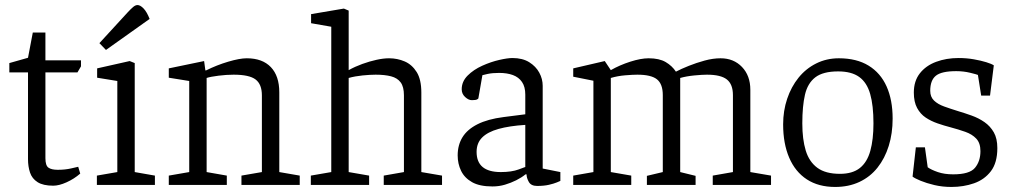

<svg xmlns="http://www.w3.org/2000/svg" viewBox="-20 -733 4023 761"><path d="M191 3Q151 3 129 -11Q107 -25 99 -49Q91 -73 91 -102V-446H17V-483L91 -504L110 -604H160V-494H301V-470L287 -446H160V-106Q160 -77 172 -68.5Q184 -60 209 -60Q238 -60 262 -65.5Q286 -71 290 -72L298 -45Q274 -24 244 -10.5Q214 3 191 3Z M364 0V-37L445 -51V-412L365 -425V-462L494 -491L514 -483V-51L594 -37V0ZM400 -535 374 -562 486 -684Q499 -698 508 -705.5Q517 -713 525 -713Q536 -713 549 -699.5Q562 -686 573 -658Z M649 0V-37L730 -51V-412L649 -425V-462L789 -491L794 -454H797Q839 -475 884.5 -488.5Q930 -502 958 -502Q1020 -502 1053.5 -467Q1087 -432 1087 -367V-51L1168 -37V0H937V-37L1018 -51V-355Q1018 -399 993 -418Q968 -437 906 -437Q878 -437 846 -433Q814 -429 799 -424V-51L879 -37V0Z M1212 0V-37L1293 -51V-627L1213 -641V-677L1343 -699L1362 -691V-469V-461V-455Q1387 -469 1416 -479.5Q1445 -490 1472.5 -496Q1500 -502 1522 -502Q1555 -502 1584 -489.5Q1613 -477 1631.5 -447.5Q1650 -418 1650 -366V-51L1732 -37V0H1501V-37L1581 -51V-355Q1581 -389 1568 -406.5Q1555 -424 1530 -430.5Q1505 -437 1469 -437Q1447 -437 1417 -434Q1387 -431 1362 -424V-51L1443 -37V0Z M1932 6Q1881 6 1851 -11Q1821 -28 1807.5 -56Q1794 -84 1794 -117Q1794 -158 1813 -189Q1832 -220 1872.5 -240.5Q1913 -261 1976 -269L2062 -280V-358Q2062 -389 2049 -408Q2036 -427 2013 -435.5Q1990 -444 1958 -444Q1932 -444 1913 -440Q1894 -436 1892 -435L1876 -343Q1876 -342 1871 -339Q1866 -336 1850 -336Q1837 -336 1823.5 -348.5Q1810 -361 1810 -379Q1810 -410 1833.5 -433.5Q1857 -457 1891.5 -472.5Q1926 -488 1959 -495.5Q1992 -503 2011 -503Q2051 -503 2077.5 -486.5Q2104 -470 2117.5 -445Q2131 -420 2131 -393V-65L2201 -51V-16Q2199 -15 2187 -10Q2175 -5 2155.5 -0.5Q2136 4 2109 4Q2085 4 2076 -12Q2067 -28 2067 -42H2063Q2047 -29 2026 -18.5Q2005 -8 1981.5 -1Q1958 6 1932 6ZM1965 -51Q2008 -51 2036 -61.5Q2064 -72 2062 -71V-238Q1999 -234 1956 -222Q1913 -210 1891 -188Q1869 -166 1869 -131Q1869 -51 1965 -51Z M2252 0V-37L2332 -51V-413L2252 -429V-462L2377 -491L2401 -455Q2436 -475 2478 -488.5Q2520 -502 2551 -502Q2593 -502 2618.5 -487Q2644 -472 2659 -449Q2680 -460 2710 -472Q2740 -484 2773 -493Q2806 -502 2836 -502Q2888 -502 2921 -467.5Q2954 -433 2954 -377V-51L3036 -37V0H2805V-37L2885 -51V-356Q2885 -399 2861 -418Q2837 -437 2782 -437Q2763 -437 2732 -434Q2701 -431 2676 -424Q2676 -420 2676 -414.5Q2676 -409 2676 -404V-51L2737 -36V0H2544V-36L2607 -51V-356Q2607 -400 2584 -418.5Q2561 -437 2506 -437Q2488 -437 2458 -434.5Q2428 -432 2401 -424V-51L2482 -37V0Z M3290 8Q3224 8 3178 -22Q3132 -52 3108 -108Q3084 -164 3084 -240Q3084 -294 3100 -341.5Q3116 -389 3145 -425Q3174 -461 3215 -481.5Q3256 -502 3305 -502Q3375 -502 3422.5 -473Q3470 -444 3494 -390.5Q3518 -337 3518 -263Q3518 -204 3502.5 -154.5Q3487 -105 3458 -68.5Q3429 -32 3386.5 -12Q3344 8 3290 8ZM3309 -44Q3359 -44 3388 -67Q3417 -90 3429.5 -135Q3442 -180 3442 -244Q3442 -315 3429 -360.5Q3416 -406 3385.5 -428Q3355 -450 3302 -450Q3242 -450 3211.5 -426.5Q3181 -403 3170.5 -357.5Q3160 -312 3160 -244Q3160 -181 3173.5 -136.5Q3187 -92 3219.5 -68Q3252 -44 3309 -44Z M3751 8Q3715 8 3683.5 0.5Q3652 -7 3629 -16.5Q3606 -26 3597 -33L3610 -149H3646L3657 -70Q3671 -60 3697 -51Q3723 -42 3758 -42Q3823 -42 3844.5 -68Q3866 -94 3866 -134Q3866 -166 3849.5 -183.5Q3833 -201 3806 -210.5Q3779 -220 3749 -228Q3722 -235 3696 -244Q3670 -253 3649 -267Q3628 -281 3615 -305Q3602 -329 3602 -366Q3602 -412 3626 -442.5Q3650 -473 3690.5 -488Q3731 -503 3779 -503Q3811 -503 3839.5 -498Q3868 -493 3889 -486.5Q3910 -480 3919 -474L3904 -354H3869L3856 -436Q3852 -438 3825.5 -444.5Q3799 -451 3770 -451Q3712 -451 3689.5 -433Q3667 -415 3667 -373Q3667 -349 3682 -334.5Q3697 -320 3722 -311Q3747 -302 3776 -293Q3803 -285 3831 -275Q3859 -265 3882 -249Q3905 -233 3919 -208.5Q3933 -184 3933 -146Q3933 -88 3907.5 -54.5Q3882 -21 3840.5 -6.5Q3799 8 3751 8Z"/></svg>

Font: Faustina Light Light
Style: Regular
Weight: 300
Version: Version 1.200